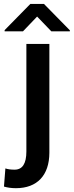

<svg xmlns="http://www.w3.org/2000/svg" viewBox="-57 -754 379 987"><path d="M168.9 -733.9H99.1L-33.2 -599.1V-592.8H61L133.8 -668.9L207 -592.8H302.2V-598.1ZM78.6 -528.3V24.4C78.6 86.9 58.6 118.2 18.1 118.2C-1 118.2 -16.6 116.2 -29.3 111.8L-36.6 205.1C-18.6 210.4 2 213.4 24.9 213.4C133.8 213.4 196.3 147.5 196.8 31.7V-528.3Z"/></svg>

Font: Roboto Medium
Style: Regular
Weight: 500
Designer: Google
Version: Version 2.137; 2017